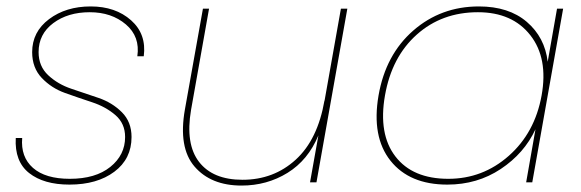

<svg xmlns="http://www.w3.org/2000/svg" viewBox="-20 -567 1808 597"><path d="M389 -141Q389 -73 335.5 -33Q282 7 196 7Q116 7 70.5 -29Q25 -65 29 -138H49Q44 -79 82.5 -45Q121 -11 197 -11Q277 -11 323 -48Q369 -85 369 -141Q369 -183 339 -209Q309 -235 266.5 -249Q224 -263 182 -278Q140 -293 110 -324.5Q80 -356 80 -405Q80 -468 132.5 -507.5Q185 -547 262 -547Q339 -547 387.5 -504Q436 -461 427 -392H407Q416 -453 371.5 -491Q327 -529 259 -529Q191 -529 145.5 -495Q100 -461 100 -405Q100 -361 130 -333Q160 -305 202 -291Q244 -277 286.5 -262.5Q329 -248 359 -218Q389 -188 389 -141Z M1060 -540 964 0H944L970 -146Q938 -69 874 -29.5Q810 10 731 10Q636 10 585 -49Q534 -108 555 -227L611 -540H630L574 -225Q556 -119 599 -63.5Q642 -8 734 -8Q831 -8 899.5 -70.5Q968 -133 989 -255V-253L1040 -540Z M1157 -270Q1179 -397 1265 -472Q1351 -547 1469 -547Q1562 -547 1618 -499Q1674 -451 1683 -375L1712 -540H1731L1635 0H1616L1645 -165Q1610 -90 1537 -41.5Q1464 7 1371 7Q1253 7 1194 -67.5Q1135 -142 1157 -270ZM1466 -529Q1354 -529 1276 -459.5Q1198 -390 1177 -270Q1156 -150 1209.5 -80.5Q1263 -11 1374 -11Q1481 -11 1562 -82.5Q1643 -154 1664 -270Q1685 -386 1629 -457.5Q1573 -529 1466 -529Z"/></svg>

Font: Poppins Thin
Style: Italic
Weight: 250
Italic angle: -10°
Designer: Ninad Kale (Devanagari), Jonny Pinhorn (Latin)
Foundry: Indian Type Foundry
Version: Version 3.200;PS 1.000;hotconv 16.6.54;makeotf.lib2.5.65590